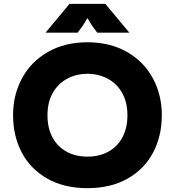

<svg xmlns="http://www.w3.org/2000/svg" viewBox="-20 -966 910 999"><path d="M227 -366Q227 -299 253.5 -250.5Q280 -202 327 -176.5Q374 -151 435 -151Q496 -151 543 -176.5Q590 -202 616.5 -250.5Q643 -299 643 -366Q643 -434 615.5 -482.5Q588 -531 540.5 -556.5Q493 -582 435 -582Q377 -582 329.5 -556.5Q282 -531 254.5 -482.5Q227 -434 227 -366ZM48 -367Q48 -472 94.5 -558.5Q141 -645 229 -695.5Q317 -746 435 -746Q553 -746 641 -695.5Q729 -645 775.5 -558.5Q822 -472 822 -367Q822 -259 777 -173Q732 -87 644.5 -37Q557 13 435 13Q313 13 225.5 -37Q138 -87 93 -173Q48 -259 48 -367ZM528 -946 653 -796H486L460 -831L412 -909H458L410 -831L384 -796H217L342 -946Z"/></svg>

Font: Kreadon
Style: Regular
Weight: 400
Designer: kohakuno
Foundry: StudioGnu
Version: Version 1.000;Glyphs 3.1.2 (3151)